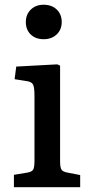

<svg xmlns="http://www.w3.org/2000/svg" viewBox="-20 -782 378 802"><path d="M162.1 -618.2Q128.9 -618.2 108.4 -637.9Q87.9 -657.7 87.9 -689.9Q87.9 -721.7 108.6 -741.9Q129.4 -762.2 162.1 -762.2Q196.3 -762.2 217 -742.2Q237.8 -722.2 237.8 -689.9Q237.8 -658.2 216.8 -638.2Q195.8 -618.2 162.1 -618.2ZM38.1 0V-51.8L94.2 -61Q114.3 -64.5 119.1 -74.5Q124 -84.5 124 -109.9V-381.8Q124 -417.5 117.9 -429.2Q111.8 -440.9 87.9 -443.8L41 -451.2L47.9 -503.9L219.2 -513.2L231 -507.8V-106.9Q231 -83.5 236.6 -74Q242.2 -64.5 262.2 -61L314.9 -50.8V0Z"/></svg>

Font: Literata Book Medium
Style: Regular
Weight: 500
Designer: Latin by Veronika Burian and Jose Scaglione. Greek by Irene Vlachou. Cyrillic by Vera Evstafieva
Foundry: TypeTogether
Version: Version 2.003;PS 002.003;hotconv 1.0.88;makeotf.lib2.5.64775